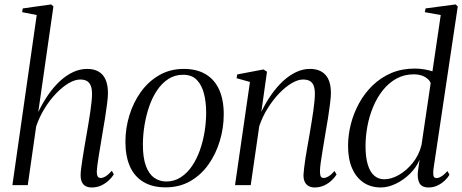

<svg xmlns="http://www.w3.org/2000/svg" viewBox="-20 -837 2090 868"><path d="M394.5 10.5Q379 10.5 367.8 4.8Q356.5 -1 350.5 -13.2Q344.5 -25.5 344.5 -46Q344.5 -57.5 347 -77.2Q349.5 -97 353.5 -122.2Q357.5 -147.5 362.2 -175.8Q367 -204 372 -232.5Q376.5 -258.5 380.8 -284.2Q385 -310 388.5 -333.8Q392 -357.5 394 -377.8Q396 -398 396 -412.5Q396 -435.5 390.2 -449.8Q384.5 -464 372.8 -470.8Q361 -477.5 342.5 -477.5Q319 -477.5 290.8 -461Q262.5 -444.5 234 -415Q205.5 -385.5 181.8 -347Q158 -308.5 143.5 -265.5L105.5 0H36L146 -769L80 -782L83 -799L211.5 -817L221.5 -808L153 -330.5Q173.5 -373 198.2 -408.8Q223 -444.5 251.5 -470.8Q280 -497 310.8 -511.2Q341.5 -525.5 374 -525.5Q404.5 -525.5 425.5 -513.5Q446.5 -501.5 457.2 -477.2Q468 -453 468 -415.5Q468 -398.5 464.2 -368.8Q460.5 -339 454.8 -302.8Q449 -266.5 442.5 -230Q438.5 -204.5 434.2 -179.2Q430 -154 426.2 -131Q422.5 -108 420.2 -90.2Q418 -72.5 417.5 -62Q417.5 -47 421.5 -39.8Q425.5 -32.5 435.5 -32.5Q445.5 -32.5 457.8 -40Q470 -47.5 485.5 -65L494.5 -48.5Q485.5 -34 470.8 -20.5Q456 -7 437 1.8Q418 10.5 394.5 10.5Z M810.5 -525.5Q870 -525.5 910.2 -501.2Q950.5 -477 971 -431.2Q991.5 -385.5 991.5 -320Q991.5 -259.5 974 -200.8Q956.5 -142 923 -94.2Q889.5 -46.5 840.5 -18.2Q791.5 10 728.5 10Q668.5 10 627.8 -14.8Q587 -39.5 567 -85.5Q547 -131.5 547 -196Q547 -257 565 -315.8Q583 -374.5 617.2 -422Q651.5 -469.5 700.5 -497.5Q749.5 -525.5 810.5 -525.5ZM807.5 -499Q770.5 -499 741.2 -480Q712 -461 690.2 -428.8Q668.5 -396.5 654.5 -355.8Q640.5 -315 633.2 -270.5Q626 -226 626 -183Q626 -124 639.5 -87.2Q653 -50.5 677 -33.5Q701 -16.5 732 -16.5Q768 -16.5 797.2 -35.5Q826.5 -54.5 848 -86.2Q869.5 -118 883.8 -158.2Q898 -198.5 905 -242.2Q912 -286 912 -328Q912 -375 902.2 -413.5Q892.5 -452 870 -475.5Q847.5 -499 807.5 -499Z M1161.5 -331.5Q1182 -374 1207 -409.5Q1232 -445 1260.2 -471Q1288.5 -497 1319 -511.2Q1349.5 -525.5 1381 -525.5Q1427 -525.5 1451.5 -498.5Q1476 -471.5 1476 -416Q1476 -399 1472.2 -369Q1468.5 -339 1462.8 -302.8Q1457 -266.5 1450.5 -230Q1445 -196.5 1439.5 -163.5Q1434 -130.5 1430.2 -104Q1426.5 -77.5 1426.5 -62Q1426.5 -47 1430 -39.8Q1433.5 -32.5 1443 -32.5Q1453 -32.5 1465.2 -39.8Q1477.5 -47 1492.5 -64L1501.5 -48Q1492.5 -33.5 1477.8 -20Q1463 -6.5 1444 2Q1425 10.5 1402 10.5Q1388 10.5 1376.5 4.8Q1365 -1 1358.5 -13.2Q1352 -25.5 1352 -46Q1352.5 -57.5 1354.8 -77.2Q1357 -97 1361 -122.2Q1365 -147.5 1370 -175.8Q1375 -204 1380 -232.5Q1384 -258.5 1388.5 -284.2Q1393 -310 1396.2 -333.8Q1399.5 -357.5 1401.5 -377.8Q1403.5 -398 1403.5 -412.5Q1403.5 -435.5 1398 -449.8Q1392.5 -464 1380.8 -470.8Q1369 -477.5 1349.5 -477.5Q1327 -477.5 1298.8 -461Q1270.5 -444.5 1242.2 -415Q1214 -385.5 1190.2 -347.5Q1166.5 -309.5 1152 -266.5L1113.5 0H1042.5L1110 -466.5L1049.5 -483.5L1052.5 -500.5L1171 -523L1187 -513Z M1939.5 -72Q1937.5 -54.5 1939.5 -43.2Q1941.5 -32 1953.5 -32Q1963.5 -32 1976 -39.8Q1988.5 -47.5 2003 -63.5L2012 -47Q2005 -34.5 1991.2 -21.2Q1977.5 -8 1958.8 1.2Q1940 10.5 1917.5 10.5Q1886.5 10.5 1876 -9.8Q1865.5 -30 1869.5 -63L1877 -115.5Q1863 -81 1834 -52.2Q1805 -23.5 1769.8 -6.5Q1734.5 10.5 1702 10.5Q1656 10.5 1623 -12Q1590 -34.5 1571.8 -76.2Q1553.5 -118 1553.5 -177Q1553.5 -226.5 1566.2 -276.2Q1579 -326 1603.8 -371Q1628.5 -416 1665 -451.2Q1701.5 -486.5 1749 -506.8Q1796.5 -527 1855 -527Q1877 -527 1897.8 -523.5Q1918.5 -520 1935 -514.5L1972.5 -769L1900.5 -782L1904 -799L2039.5 -817L2049.5 -808ZM1927 -461.5Q1922 -476.5 1901.5 -488.8Q1881 -501 1851 -501Q1807 -501 1772 -481.5Q1737 -462 1710.8 -429Q1684.5 -396 1667 -354Q1649.5 -312 1641 -266.5Q1632.5 -221 1632.5 -177Q1632.5 -126 1642.8 -92.5Q1653 -59 1672 -42.8Q1691 -26.5 1717 -26.5Q1749 -26.5 1783.5 -46.2Q1818 -66 1846 -100.8Q1874 -135.5 1885.5 -181Z"/></svg>

Font: Merriweather 120pt Light
Style: Italic
Weight: 300
Italic angle: -7.8°
Version: Version 2.101